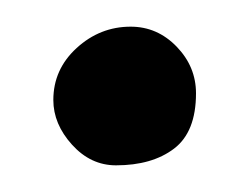

<svg xmlns="http://www.w3.org/2000/svg" viewBox="-20 -305 188 144"><path d="M78 -285Q98 -285 112.5 -270Q127 -255 127 -235Q127 -206 110.5 -193.5Q94 -181 67 -181Q48 -181 34 -196.5Q20 -212 20 -230Q20 -253 37.5 -269Q55 -285 78 -285Z"/></svg>

Font: Germanica
Style: Regular
Weight: 400
Designer: Peter Wiegel
Foundry: Peter Wiegel